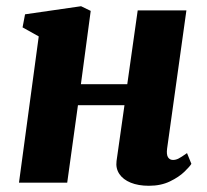

<svg xmlns="http://www.w3.org/2000/svg" viewBox="-20 -587 665 617"><path d="M517 -109.5Q514.5 -90 520 -81.5Q525.5 -73 536 -73Q544.5 -73 553.2 -77.2Q562 -81.5 581 -95L595 -60.5Q590 -52 572.5 -35Q555 -18 526 -4Q497 10 458.5 10Q424.5 10 400 0Q375.5 -10 363.5 -28Q351.5 -46 354.5 -69.5L380 -249H230.5L196 0H41L104.5 -470L52.5 -499L60.5 -541L240.5 -567L271.5 -552L240 -316.5H389L422.5 -553.5H579Z"/></svg>

Font: Merriweather 20pt Black
Style: Italic
Weight: 900
Italic angle: -7.8°
Version: Version 2.101